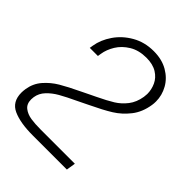

<svg xmlns="http://www.w3.org/2000/svg" viewBox="-216 -658 980 980"><g transform="rotate(45 274.5 -167.5)"><path d="M51.8 78.6Q51.8 111.3 72.8 127.7Q93.8 144 124 148.7Q154.3 153.3 194.8 153.3H441.9L434.1 203.1H187Q97.7 203.1 44.9 179.2Q-7.8 155.3 -7.8 89.4Q-7.8 77.6 -5.4 61.5Q2 15.1 31.5 -18.8Q61 -52.7 100.1 -75.9Q139.2 -99.1 205.1 -130.4L246.1 -150.4L276.4 -165Q331.5 -191.4 363.3 -211.2Q395 -231 418.7 -261.7Q442.4 -292.5 449.7 -337.4Q451.7 -352.1 451.7 -359.9Q451.7 -391.6 438.2 -420.9Q424.8 -450.2 394.8 -469Q364.7 -487.8 317.9 -487.8Q263.7 -487.8 225.1 -464.4Q186.5 -440.9 165.5 -406.5Q144.5 -372.1 139.2 -337.4L136.2 -318.8H77.6L80.6 -337.4Q88.4 -386.2 120.1 -432.6Q151.9 -479 203.6 -508.5Q255.4 -538.1 320.8 -538.1Q379.9 -538.1 422.9 -513.2Q465.8 -488.3 488 -448.5Q510.3 -408.7 510.3 -364.3Q510.3 -349.1 508.3 -337.4Q499 -277.3 466.6 -236.1Q434.1 -194.8 392.1 -168.7Q350.1 -142.6 281.2 -109.9L261.2 -100.1Q253.4 -96.2 244.6 -92Q235.8 -87.9 226.1 -83Q168.9 -56.2 136.5 -37.6Q104 -19 81.1 5.4Q58.1 29.8 53.2 61.5Q51.8 71.3 51.8 78.6Z"/></g></svg>

Font: Mardoto Light
Style: Italic
Weight: 300
Italic angle: -12°
Designer: Christian Robertson, Vahan Hovhannisyan
Foundry: Google
Version: Version 1.000